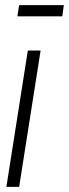

<svg xmlns="http://www.w3.org/2000/svg" viewBox="-20 -732 270 752"><path d="M55 0H5L89 -534H139ZM48 -668 55 -712H230L224 -668Z"/></svg>

Font: Georama Condensed Light
Style: Italic
Weight: 300
Width: 3
Italic angle: -9°
Designer: Jean-Baptiste Levee
Foundry: Production Type
Version: Version 1.000